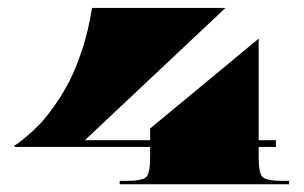

<svg xmlns="http://www.w3.org/2000/svg" viewBox="-20 -475 783 495"><path d="M561.2 -454.5 198.9 -113.6H367.1V-143.8L646.9 -375.4V-113.6H691.4V-96.2H646.9V-69.9Q646.9 -28.8 656.9 -18.8Q667 -8.7 708 -8.7H725.5V0H288.5V-8.7H305.9Q347 -8.7 357.1 -18.8Q367.1 -28.8 367.1 -69.9V-96.2H17.5V-100.1Q21 -101.8 26.7 -105.8Q32.3 -109.7 49.6 -124.1Q66.9 -138.5 83.5 -156Q100.1 -173.5 121.5 -203.9Q142.9 -234.3 160.2 -268.4Q177.4 -302.4 193.2 -351.4Q208.9 -400.3 217.2 -454.5Z"/></svg>

Font: FoglihtenBlackPcs
Style: BlackPcs
Weight: 900
Version: Version 0.75